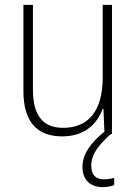

<svg xmlns="http://www.w3.org/2000/svg" viewBox="-20 -549 562 787"><path d="M354 129C354 82 388 41 435 0H439V-529H401V-232C401 -91 340 -25 239 -25C158 -25 115 -73 115 -182V-529H76V-176C76 -53 129 10 235 10C330 10 379 -44 401 -103H404L408 -9C352 35 318 84 318 135C318 189 351 218 401 218C420 218 437 214 448 210V180C439 183 422 186 405 186C371 186 354 167 354 129Z"/></svg>

Font: Noto Sans Lao UI SemCond ExtLt
Style: Regular
Weight: 200
Width: 4
Designer: Monotype Design Team
Foundry: Monotype Imaging Inc.
Version: Version 2.000